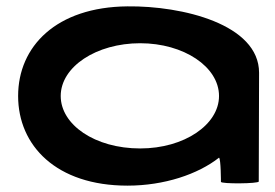

<svg xmlns="http://www.w3.org/2000/svg" viewBox="-20 -576 866 604"><path d="M37 -274C37 -118 157 8 381 8C497 8 603 -28 669 -80C675 -76 675 -4 675 -4C675 3 794 2 794 -5L795 -347C795 -500 553 -558 381 -556C157 -554 37 -430 37 -274ZM171 -274C171 -366 283 -440 421 -440C558 -440 669 -366 669 -274C669 -184 560 -109 421 -109C278 -109 171 -184 171 -274Z"/></svg>

Font: Ampere
Style: SCSuExt
Weight: 400
Version: Version 1